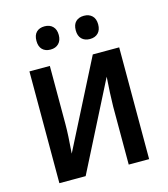

<svg xmlns="http://www.w3.org/2000/svg" viewBox="-109 -811 785 896"><g transform="rotate(-15 284.0 -362.5)"><path d="M66.9 0V-540H165.5V-258.8Q165.5 -231.4 163.6 -197.3Q161.6 -163.1 158.2 -118.2L373 -540H500.5V0H401.9V-281.2Q402.3 -313 404.1 -346.7Q405.8 -380.4 408.7 -422.9L193.8 0ZM379.4 -612.8Q354.5 -612.8 339.8 -627.4Q325.2 -642.1 325.2 -668.9Q325.2 -696.8 339.8 -710.9Q354.5 -725.1 379.4 -725.1Q403.8 -725.1 418.7 -710.7Q433.6 -696.3 433.6 -668.9Q433.6 -642.1 418.9 -627.4Q404.3 -612.8 379.4 -612.8ZM189 -612.8Q164.1 -612.8 149.7 -627.2Q135.3 -641.6 135.3 -668.9Q135.3 -696.8 149.7 -710.9Q164.1 -725.1 189 -725.1Q213.9 -725.1 228.5 -710.4Q243.2 -695.8 243.2 -668.9Q243.2 -642.6 228.5 -627.7Q213.9 -612.8 189 -612.8Z"/></g></svg>

Font: Open Sans
Style: Regular
Weight: 600
Width: 3
Foundry: Ascender Corporation
Version: Version 1.000